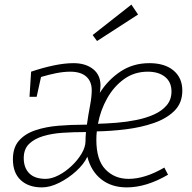

<svg xmlns="http://www.w3.org/2000/svg" viewBox="-20 -806 834 833"><path d="M709 -48Q615 7 530 7Q464 7 419.5 -28Q375 -63 359 -126Q344 -94 310.5 -63.5Q277 -33 237 -13Q197 7 162 7Q104 7 70 -24.5Q36 -56 36 -115Q36 -166 62.5 -196Q89 -226 134 -241Q179 -256 233.5 -260.5Q288 -265 344 -265H357Q363 -308 370.5 -347Q378 -386 378 -414Q378 -453 354 -474Q330 -495 285 -495Q256 -495 223.5 -488.5Q191 -482 158 -472L139 -386H108L115 -495Q165 -512 212.5 -522Q260 -532 299 -532Q351 -532 383.5 -506.5Q416 -481 416 -435Q416 -427 415 -419.5Q414 -412 413 -403Q448 -459 502.5 -495.5Q557 -532 628 -532Q695 -532 733 -500Q771 -468 771 -413Q771 -359 736.5 -325Q702 -291 646.5 -272Q591 -253 526 -245Q461 -237 400 -236Q398 -219 398 -199Q398 -112 437.5 -71Q477 -30 538 -30Q609 -30 693 -79ZM621 -495Q563 -495 518.5 -463Q474 -431 445 -379.5Q416 -328 405 -269Q443 -270 486.5 -273.5Q530 -277 572 -285.5Q614 -294 648.5 -309.5Q683 -325 703.5 -349.5Q724 -374 724 -409Q724 -450 696 -472.5Q668 -495 621 -495ZM178 -30Q204 -30 234 -45.5Q264 -61 290.5 -86Q317 -111 334 -139.5Q351 -168 351 -194Q351 -202 351.5 -212.5Q352 -223 353 -233H348Q300 -233 253 -230Q206 -227 167.5 -215.5Q129 -204 106 -181.5Q83 -159 83 -120Q83 -78 107 -54Q131 -30 178 -30ZM401 -628 382 -654 550 -786 579 -743Z"/></svg>

Font: Bitter Light
Style: Italic
Weight: 300
Italic angle: -9°
Designer: Sol Matas, and Bitter project Authors
Foundry: Sol Matas
Version: Version 2.001